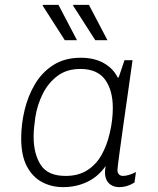

<svg xmlns="http://www.w3.org/2000/svg" viewBox="-20 -758 647 788"><path d="M239 10Q191 10 152 -11Q113 -32 90 -76Q67 -120 67 -190Q67 -248 81 -306.5Q95 -365 124 -413.5Q153 -462 199.5 -491.5Q246 -521 312 -521Q366 -521 405 -499.5Q444 -478 463 -440H467L491 -511H524Q512 -425 502 -355.5Q492 -286 484.5 -232.5Q477 -179 472 -142Q467 -105 464.5 -85Q462 -65 462 -61Q462 -48 468.5 -42Q475 -36 485 -36Q496 -36 510.5 -40.5Q525 -45 538 -52L532 -9Q518 0 502 5Q486 10 469 10Q449 10 434 0Q419 -10 413.5 -29.5Q408 -49 414 -77Q383 -33 338 -11.5Q293 10 239 10ZM249 -36Q302 -36 338.5 -59.5Q375 -83 397 -122.5Q419 -162 430 -210Q437 -239 440 -265Q443 -291 443 -315Q443 -388 411 -431.5Q379 -475 310 -475Q254 -475 216 -446.5Q178 -418 155.5 -373Q133 -328 125 -277Q122 -256 120 -236Q118 -216 118 -197Q118 -127 147 -81.5Q176 -36 249 -36ZM371 -593 280 -735 281 -738H345L421 -593ZM246 -593 155 -735 156 -738H220L296 -593Z"/></svg>

Font: Chivo Medium Thin
Style: Italic
Weight: 250
Italic angle: -8.05°
Version: Version 2.002